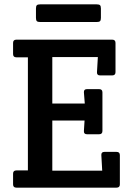

<svg xmlns="http://www.w3.org/2000/svg" viewBox="-20 -861 595 881"><path d="M220 -599V-386H369L365 -437Q364 -452 379 -452H435Q450 -452 450 -437V-260Q450 -245 435 -245H379Q364 -245 365 -260L368 -308H220V-78H449L445 -149Q444 -164 459 -164H515Q530 -164 530 -149V-15Q530 0 515 0H55Q40 0 40 -15V-64Q40 -79 55 -79H108V-598H55Q40 -598 40 -613V-664Q40 -679 55 -679H495Q510 -679 510 -664V-530Q510 -515 495 -515H439Q424 -515 425 -530L429 -599ZM424 -760H164Q153 -760 149 -764Q145 -768 145 -779V-822Q145 -833 149 -837Q153 -841 164 -841H424Q435 -841 439 -837Q443 -833 443 -822V-779Q443 -768 439 -764Q435 -760 424 -760Z"/></svg>

Font: Crete Round
Style: Regular
Weight: 400
Designer: Veronika Burian
Foundry: TypeTogether
Version: Version 1.001